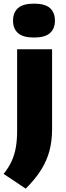

<svg xmlns="http://www.w3.org/2000/svg" viewBox="-38 -826 371 1082"><path d="M107 237 -17.5 154Q11 118.5 27.5 82.5Q44 46.5 51.2 5Q58.5 -36.5 58.5 -89V-548.5H255.5V-96.5Q255.5 -33.5 241.2 22Q227 77.5 194.2 130.2Q161.5 183 107 237ZM153.5 -614.5Q92.5 -614.5 64 -639.2Q35.5 -664 35.5 -709.5Q35.5 -756 64 -780.8Q92.5 -805.5 153.5 -805.5Q215 -805.5 243.2 -780.8Q271.5 -756 271.5 -709.5Q271.5 -664 243.2 -639.2Q215 -614.5 153.5 -614.5Z"/></svg>

Font: Encode Sans SemiExpanded ExtraBold
Style: Regular
Weight: 800
Width: 6
Designer: Multiple Designers
Foundry: Impallari Type
Version: Version 3.002